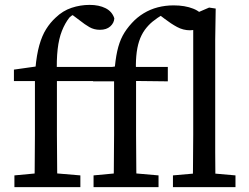

<svg xmlns="http://www.w3.org/2000/svg" viewBox="-20 -766 1020 786"><path d="M39 0V-48L146 -58H190L309 -48V0ZM121 0Q122 -36 122 -72Q122 -108 122.5 -144Q123 -180 123 -215V-434H37V-481L150 -497L124 -469L125 -486Q130 -542 141 -581Q152 -620 169 -647Q186 -674 208 -694Q237 -722 273 -734Q309 -746 347 -746Q385 -746 412 -732.5Q439 -719 448 -691Q447 -672 431.5 -658Q416 -644 389 -644Q365 -644 346 -655Q327 -666 307 -682L267 -712L283 -711H287L301 -714Q289 -710 280.5 -706Q272 -702 264 -694Q246 -671 233.5 -639.5Q221 -608 216 -564.5Q211 -521 213 -460V-215Q213 -180 213.5 -144Q214 -108 214 -72Q214 -36 215 0ZM172 -434V-492H480V-434ZM363 0V-48L470 -58H514L629 -48V0ZM445 0Q446 -36 446 -72Q446 -108 446.5 -144Q447 -180 447 -215V-433H361V-481L474 -497L448 -467Q452 -521 460 -557Q468 -593 482 -619.5Q496 -646 520 -672Q541 -695 568 -711.5Q595 -728 626 -736Q657 -744 691 -744Q737 -744 771 -730.5Q805 -717 815 -692Q813 -674 798.5 -658Q784 -642 758 -642Q730 -642 705 -655.5Q680 -669 654 -689L625 -711L640 -710H637H652Q622 -692 604.5 -677.5Q587 -663 573 -644Q558 -623 549.5 -597Q541 -571 538 -537Q535 -503 537 -458V-215Q537 -180 537.5 -144Q538 -108 538 -72Q538 -36 539 0ZM496 -435V-492H667V-433ZM688 0V-48L802 -58H830L944 -48V0ZM769 0Q770 -36 770 -72Q770 -108 770.5 -144Q771 -180 771 -215V-707L836 -735L863 -731L861 -604V-215Q861 -180 861 -144Q861 -108 861.5 -72Q862 -36 862 0Z"/></svg>

Font: Source Serif 4
Style: Regular
Weight: 400
Designer: Frank Grießhammer
Foundry: Adobe Systems Incorporated
Version: Version 4.004;hotconv 1.0.116;makeotfexe 2.5.65601